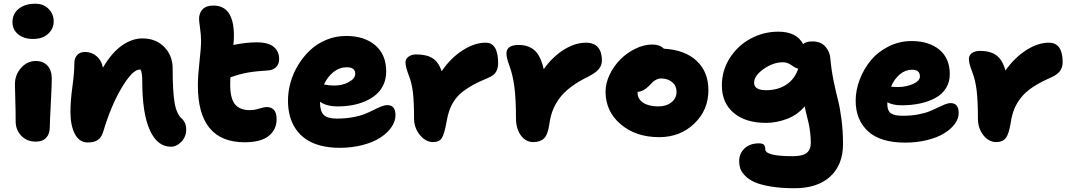

<svg xmlns="http://www.w3.org/2000/svg" viewBox="-20 -750 5737 1030"><path d="M157.2 -541Q106.9 -541 76.9 -566.4Q46.9 -591.8 46.9 -630.9Q46.9 -676.3 80.6 -703.1Q114.3 -730 168.9 -730Q214.8 -730 241.5 -701.4Q268.1 -672.9 268.1 -636.2Q268.1 -595.7 238 -568.4Q208 -541 157.2 -541ZM171.9 9.8Q124.5 9.8 94.2 -21.7Q64 -53.2 64 -98.1Q64 -160.2 62 -218.3Q60.1 -276.4 60.1 -297.9Q60.1 -348.6 93 -385.7Q126 -422.9 172.9 -422.9Q210.4 -422.9 233.9 -398.7Q257.3 -374.5 257.8 -329.1Q258.3 -303.2 252.7 -197.5Q247.1 -91.8 247.1 -67.9Q247.1 -31.7 227.8 -11Q208.5 9.8 171.9 9.8Z M897 37.1Q823.7 37.1 783.4 -52.5Q743.2 -142.1 743.2 -313Q743.2 -360.8 733.9 -377H730Q691.4 -377 633.8 -281Q576.2 -185.1 534.2 -44.9Q524.4 -12.7 504.9 0.7Q485.4 14.2 450.2 14.2Q405.8 14.2 381.8 -31Q357.9 -76.2 357.9 -150.9Q357.9 -208.5 368.4 -284.7Q378.9 -360.8 378.9 -411.1Q378.9 -438 393.8 -454.6Q408.7 -471.2 436 -471.2Q471.7 -471.2 498.3 -448.5Q524.9 -425.8 532.2 -387.2Q578.1 -465.8 632.8 -504.9Q687.5 -543.9 744.1 -543.9Q816.4 -543.9 861.3 -497.8Q906.2 -451.7 906.2 -382.8Q906.2 -261.7 916.3 -200.7Q926.3 -139.6 955.1 -113.8Q979 -91.3 979 -56.2Q979 -17.1 953.4 10Q927.7 37.1 897 37.1Z M1292.5 13.2Q1041.5 13.2 1041.5 -292Q1041.5 -342.8 1050 -417.5Q1058.6 -492.2 1058.6 -532.2Q1058.6 -562.5 1053.2 -598.9Q1047.9 -635.3 1047.9 -648.9Q1047.9 -679.7 1066.9 -700Q1085.9 -720.2 1124.5 -720.2Q1234.9 -720.2 1234.9 -558.1Q1234.9 -534.2 1231.9 -508.8Q1299.8 -522.9 1356.9 -522.9Q1419.9 -522.9 1448.7 -498.5Q1477.5 -474.1 1477.5 -433.1Q1477.5 -406.2 1460.9 -389.9Q1444.3 -373.5 1417.5 -372.1Q1351.6 -368.2 1307.9 -360.4Q1264.2 -352.5 1215.8 -335Q1214.8 -322.8 1214.8 -297.9Q1214.8 -222.2 1240.5 -190.7Q1266.1 -159.2 1319.8 -159.2Q1344.2 -159.2 1370.8 -167.5Q1397.5 -175.8 1409.7 -175.8Q1463.9 -175.8 1463.9 -110.8Q1463.9 -54.7 1421.6 -20.8Q1379.4 13.2 1292.5 13.2Z M1801.8 43Q1745.1 43 1699 30.8Q1652.8 18.6 1620.8 -3.7Q1588.9 -25.9 1567.1 -57.4Q1545.4 -88.9 1535.2 -127Q1524.9 -165 1524.9 -210Q1524.9 -258.8 1538.8 -308.3Q1552.7 -357.9 1580.1 -402.3Q1607.4 -446.8 1644.3 -481.4Q1681.2 -516.1 1731.2 -536.6Q1781.2 -557.1 1836.9 -557.1Q1934.6 -557.1 1993.2 -507.1Q2051.8 -457 2051.8 -366.2Q2051.8 -328.1 2037.6 -296.6Q2023.4 -265.1 1998.8 -243.7Q1974.1 -222.2 1940.9 -207.5Q1907.7 -192.9 1870.1 -186Q1832.5 -179.2 1791.5 -179.2Q1731.4 -179.2 1696.8 -204.1V-200.2Q1696.8 -153.8 1716.6 -133.8Q1736.3 -113.8 1785.6 -113.8Q1832.5 -113.8 1872.6 -121.1Q1912.6 -128.4 1938.5 -139.2Q1964.4 -149.9 1985.4 -160.6Q2006.3 -171.4 2024.7 -178.7Q2043 -186 2058.6 -186Q2101.6 -186 2101.6 -131.8Q2101.6 -99.6 2080.3 -68.4Q2059.1 -37.1 2021.2 -12.2Q1983.4 12.7 1926 27.8Q1868.7 43 1801.8 43ZM1839.8 -389.2Q1801.3 -389.2 1769.3 -363.8Q1737.3 -338.4 1717.8 -296.9Q1746.1 -291 1772.9 -291Q1816.4 -291 1851.1 -309.8Q1885.7 -328.6 1885.7 -354Q1885.7 -389.2 1839.8 -389.2Z M2303.2 12.2Q2263.7 12.2 2232.4 -25.9Q2201.2 -64 2201.2 -115.2Q2201.2 -203.1 2195.1 -254.4Q2189 -305.7 2172.4 -347.2Q2155.3 -392.1 2155.3 -415Q2155.3 -434.1 2171.6 -446Q2188 -458 2212.4 -458Q2268.1 -458 2300 -438Q2332 -418 2349.6 -368.2Q2397.9 -439 2461.7 -480Q2525.4 -521 2585.4 -521Q2652.3 -521 2652.3 -410.2Q2652.3 -384.3 2641.1 -364.7Q2629.9 -345.2 2598.1 -332Q2548.8 -312 2513.2 -291.7Q2477.5 -271.5 2453.6 -251Q2429.7 -230.5 2414.1 -205.6Q2398.4 -180.7 2389.9 -155.3Q2381.3 -129.9 2375.5 -96.2Q2363.8 -30.8 2350.1 -9.3Q2336.4 12.2 2303.2 12.2Z M2840.8 12.2Q2800.3 12.2 2774.2 -23.7Q2748 -59.6 2748 -115.2Q2748 -216.8 2739.7 -282Q2731.4 -347.2 2712.9 -397Q2696.8 -439.9 2696.8 -462.9Q2696.8 -508.8 2762.2 -508.8Q2815.4 -508.8 2847.9 -479.7Q2880.4 -450.7 2897 -378.9Q2943.4 -444.8 3004.2 -482.9Q3064.9 -521 3123 -521Q3166.5 -521 3187.7 -496.1Q3209 -471.2 3209 -426.8Q3209 -398.4 3191.4 -378.2Q3173.8 -357.9 3131.8 -336.9Q3078.1 -310.5 3040 -281.2Q3002 -252 2979 -219.7Q2956.1 -187.5 2944.1 -155Q2932.1 -122.6 2926.8 -83Q2918.9 -27.8 2898.7 -7.8Q2878.4 12.2 2840.8 12.2Z M3516.6 -14.2Q3391.1 -14.2 3309.8 -83.3Q3228.5 -152.3 3228.5 -258.8Q3228.5 -303.7 3250.7 -349.9Q3272.9 -396 3308.1 -431.4Q3343.3 -466.8 3389.2 -489Q3435.1 -511.2 3479.5 -511.2Q3519 -511.2 3541.5 -488.8Q3654.8 -482.4 3717.5 -423.3Q3780.3 -364.3 3780.3 -266.1Q3780.3 -159.2 3704.3 -86.7Q3628.4 -14.2 3516.6 -14.2ZM3400.4 -252Q3400.4 -218.8 3430.4 -199Q3460.4 -179.2 3511.2 -179.2Q3554.2 -179.2 3581.8 -200.9Q3609.4 -222.7 3609.4 -257.8Q3609.4 -289.6 3585.9 -309.3Q3562.5 -329.1 3525.4 -329.1Q3512.7 -329.1 3501 -323Q3489.3 -316.9 3482.7 -310.8Q3476.1 -304.7 3459.5 -287.1Q3432.1 -259.8 3400.4 -256.8Z M4242.2 259.8Q4168.5 259.8 4113 250.2Q4057.6 240.7 4026.4 226.3Q3995.1 211.9 3976.1 191.7Q3957 171.4 3951.2 153.6Q3945.3 135.7 3945.3 115.2Q3945.3 73.7 3974.1 46.4Q4002.9 19 4051.3 19Q4070.3 19 4077.9 26.6Q4085.4 34.2 4085.4 50.8Q4085.4 87.9 4232.4 87.9Q4285.6 87.9 4307.6 70.3Q4329.6 52.7 4329.6 16.1Q4329.6 -11.2 4326.2 -38.8Q4322.8 -66.4 4319.1 -83.7Q4315.4 -101.1 4307.6 -131.8Q4299.8 -162.6 4296.4 -179.2Q4258.3 -133.3 4201.7 -112.1Q4145 -90.8 4089.4 -90.8Q3979.5 -90.8 3916 -144.3Q3852.5 -197.8 3852.5 -292Q3852.5 -371.6 3894.8 -438.2Q3937 -504.9 4006.3 -542.5Q4075.7 -580.1 4155.3 -580.1Q4253.4 -580.1 4288.6 -513.2Q4303.2 -527.8 4338.4 -527.8Q4382.8 -527.8 4407.5 -500.2Q4432.1 -472.7 4434.6 -435.1Q4439.5 -378.4 4451.4 -318.8Q4463.4 -259.3 4474.4 -217.8Q4485.4 -176.3 4493.9 -112.1Q4502.4 -47.9 4502.4 22.9Q4502.4 133.8 4434.1 196.8Q4365.7 259.8 4242.2 259.8ZM4025.4 -306.2Q4025.4 -266.1 4090.3 -266.1Q4152.8 -266.1 4198.2 -295.9Q4243.7 -325.7 4262.2 -381.8Q4249.5 -383.3 4226.8 -399.7Q4204.1 -416 4180.2 -416Q4127.9 -416 4076.7 -379.9Q4025.4 -343.8 4025.4 -306.2Z M4835.9 15.1Q4702.6 15.1 4636.5 -45.9Q4570.3 -106.9 4570.3 -210Q4570.3 -266.1 4591.8 -322.8Q4613.3 -379.4 4651.1 -425.5Q4689 -471.7 4746.6 -500.7Q4804.2 -529.8 4870.1 -529.8Q4963.4 -529.8 5019.3 -483.4Q5075.2 -437 5075.2 -352.1Q5075.2 -309.1 5054.4 -276.4Q5033.7 -243.7 4997.3 -224.1Q4960.9 -204.6 4915.3 -194.8Q4869.6 -185.1 4815.9 -185.1Q4771.5 -185.1 4740.2 -201.2V-189Q4740.2 -156.7 4758.5 -142.8Q4776.9 -128.9 4823.2 -128.9Q4867.7 -128.9 4905.3 -136Q4942.9 -143.1 4967 -153.1Q4991.2 -163.1 5011 -172.9Q5030.8 -182.6 5048.1 -189.7Q5065.4 -196.8 5080.1 -196.8Q5123 -196.8 5123 -143.1Q5123 -113.8 5102.5 -85.7Q5082 -57.6 5045.9 -35.2Q5009.8 -12.7 4954.6 1.2Q4899.4 15.1 4835.9 15.1ZM4873 -376Q4836.9 -376 4807.1 -351.1Q4777.3 -326.2 4760.3 -285.2Q4779.8 -283.2 4797.4 -283.2Q4841.3 -283.2 4878.2 -299.6Q4915 -315.9 4915 -339.8Q4915 -376 4873 -376Z M5324.7 12.2Q5284.2 12.2 5255.1 -24.9Q5226.1 -62 5226.1 -115.2Q5226.1 -209 5219.2 -265.6Q5212.4 -322.3 5194.8 -366.2Q5177.7 -409.7 5177.7 -433.1Q5177.7 -453.1 5193.8 -465.1Q5210 -477.1 5237.8 -477.1Q5292.5 -477.1 5325 -453.4Q5357.4 -429.7 5374 -372.1Q5422.9 -440.9 5485.4 -481Q5547.9 -521 5606.9 -521Q5680.7 -521 5680.7 -416Q5680.7 -389.2 5666.7 -369.4Q5652.8 -349.6 5617.7 -334Q5559.1 -308.6 5519.5 -282Q5480 -255.4 5456.3 -224.9Q5432.6 -194.3 5420.4 -163.3Q5408.2 -132.3 5401.9 -90.8Q5392.1 -30.8 5375.7 -9.3Q5359.4 12.2 5324.7 12.2Z"/></svg>

Font: Shantell Sans Irregular
Style: Regular
Weight: 800
Designer: Stephen Nixon, Anya Danilova, Shantell Martin
Foundry: Arrow Type
Version: Version 1.006;[9816181b4]